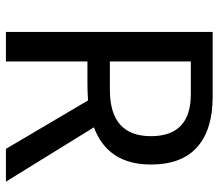

<svg xmlns="http://www.w3.org/2000/svg" viewBox="-65 -675 740 650"><g transform="rotate(90 305.0 -350.0)"><path d="M188 0H88V-700H307Q419 -700 478 -647.5Q537 -595 537 -491Q537 -345 411 -298L595 0H484L320 -278Q286 -276 267 -276H188ZM188 -352H284Q441 -352 441 -491Q441 -626 299 -626H188Z"/></g></svg>

Font: Voces
Style: Regular
Weight: 400
Designer: Ana Paula Megda, Pablo Ugerman
Foundry: Ana Paula Megda, Pablo Ugerman
Version: Version 1.003